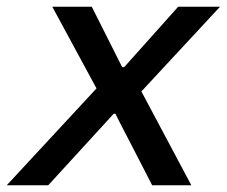

<svg xmlns="http://www.w3.org/2000/svg" viewBox="-61 -549 672 569"><path d="M225 -287 94 -529H211L291 -370L301 -350H307L467 -529H591L358 -278L506 0H390L292 -190L281 -212H276L82 0H-41Z"/></svg>

Font: Mona Sans Medium
Style: Italic
Weight: 500
Italic angle: -11.7°
Designer: Deni Anggara
Foundry: GitHub
Version: Version 2.000